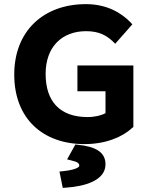

<svg xmlns="http://www.w3.org/2000/svg" viewBox="-20 -686 728 930"><path d="M389 12C492 12 573 -22 621 -67L626 -71V-369H355V-244H491V-138C472 -127 439 -119 404 -119C271 -119 201 -194 201 -328C201 -460 281 -535 397 -535C459 -535 495 -515 527 -485L538 -474L621 -568L612 -578C569 -622 500 -666 396 -666C192 -666 49 -537 49 -325C49 -110 189 12 389 12ZM345 14 305 86 325 91C356 98 364 105 364 117C364 124 345 137 286 143L268 145L284 224L299 223C391 217 491 188 491 110C491 52 445 24 356 15Z"/></svg>

Font: Falling Sky
Style: Bd+
Weight: 400
Designer: Paul D. Hunt
Foundry: Adobe Systems Incorporated
Version: Version 1.02